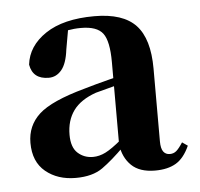

<svg xmlns="http://www.w3.org/2000/svg" viewBox="-37 -881 473 455"><g transform="rotate(-5 199.0 -654.0)"><path d="M315 -466Q278 -466 258.5 -485Q239 -504 235 -535V-537V-731Q235 -781 221 -799.5Q207 -818 169 -818Q153 -818 136 -815Q119 -812 95 -803L139 -821L130 -770Q126 -737 113.5 -722Q101 -707 83 -707Q45 -707 39 -742Q44 -786 86.5 -814.5Q129 -843 203 -843Q271 -843 301.5 -810.5Q332 -778 332 -707V-534Q332 -517 337.5 -509.5Q343 -502 353 -502Q362 -502 368.5 -507.5Q375 -513 384 -527L397 -518Q384 -489 364.5 -477.5Q345 -466 315 -466ZM126 -465Q83 -465 54.5 -488.5Q26 -512 26 -557Q26 -598 55.5 -625Q85 -652 165 -674Q192 -682 225.5 -690.5Q259 -699 287 -705V-687Q259 -680 232.5 -673Q206 -666 191 -662Q154 -649 137 -625.5Q120 -602 120 -568Q120 -538 135 -524.5Q150 -511 171 -511Q186 -511 201 -518.5Q216 -526 240 -546L256 -542L244 -529Q214 -499 190 -482Q166 -465 126 -465Z"/></g></svg>

Font: Noto Serif SC ExtraLight Black
Style: Regular
Weight: 900
Version: Version 2.002-H1;hotconv 1.1.0;makeotfexe 2.6.0